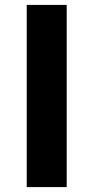

<svg xmlns="http://www.w3.org/2000/svg" viewBox="-20 -763 380 783"><path d="M89 0V-743H252V0Z"/></svg>

Font: Noto Sans TC Thin ExtraBold
Style: Regular
Weight: 800
Version: Version 2.004-H2;hotconv 1.0.118;makeotfexe 2.5.65603